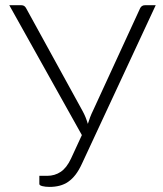

<svg xmlns="http://www.w3.org/2000/svg" viewBox="-20 -728 642 754"><path d="M165 -37.5Q195 -37.5 218.5 -53.2Q242 -69 259 -105.5L301.5 -197.5L16.5 -707.5H64Q71 -707.5 75.5 -704.2Q80 -701 83 -695L303.5 -293.5Q310.5 -281 315.8 -268Q321 -255 325 -241.5Q329 -254.5 334 -267.8Q339 -281 345.5 -294L530 -695Q532.5 -700.5 537.2 -704Q542 -707.5 549 -707.5H591.5L301.5 -84.5Q290 -59.5 276.8 -42.2Q263.5 -25 248 -14.2Q232.5 -3.5 214.2 1.2Q196 6 174.5 6Q158.5 6 146.5 3Q134.5 0 134.5 -5.5V-37.5H165Z"/></svg>

Font: Lato Light
Style: Regular
Weight: 300
Designer: Lukasz Dziedzic
Foundry: tyPoland Lukasz Dziedzic
Version: Version 2.007; 2014-02-27